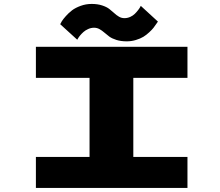

<svg xmlns="http://www.w3.org/2000/svg" viewBox="-20 -932 1090 952"><path d="M608.5 -727Q579.5 -727 557.2 -734Q535 -741 521.5 -751Q508 -761 497 -770.8Q486 -780.5 473.5 -787.5Q461 -794.5 446.5 -794.5Q431.5 -794.5 417.5 -788.2Q403.5 -782 394 -773.5Q384.5 -765 377.2 -756.2Q370 -747.5 366.5 -741L363 -735L278.5 -812Q281 -818 287 -827.5Q293 -837 306.8 -852.5Q320.5 -868 337.2 -880.8Q354 -893.5 380 -903Q406 -912.5 434.5 -912.5Q463.5 -912.5 486 -905.2Q508.5 -898 522 -887.5Q535.5 -877 546.5 -866.8Q557.5 -856.5 570 -849.2Q582.5 -842 597 -842Q612 -842 625.8 -848.2Q639.5 -854.5 648.5 -863.5Q657.5 -872.5 664.5 -881.5Q671.5 -890.5 675 -897L678 -903L763 -825Q762.5 -824.5 755.2 -813.8Q748 -803 741 -794Q734 -785 719.8 -771.8Q705.5 -758.5 690.8 -749.5Q676 -740.5 654 -733.8Q632 -727 608.5 -727ZM909.5 -546H641V-154H909.5V0H158V-154H424V-546H158V-700H909.5Z"/></svg>

Font: League Mono Extended ExtraBold
Style: Regular
Weight: 800
Width: 9
Designer: Tyler Finck
Foundry: The League of Moveable Type / Tyler Finck
Version: Version 2.210